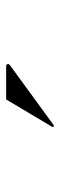

<svg xmlns="http://www.w3.org/2000/svg" viewBox="200 -1200 199 640"><g transform="rotate(-90 300.0 -880.5)"><path d="M403 -948Q406 -950 406 -953Q406 -960 399 -960H288L197 -807L196 -804Q196 -803 197 -802Q198 -801 200 -801L203 -802Z"/></g></svg>

Font: Shippori Mincho Medium
Style: Regular
Weight: 500
Designer: FONTDASU
Foundry: FONTDASU / Google Inc. / but / Adobe
Version: Version 3.110; ttfautohint (v1.8.3)